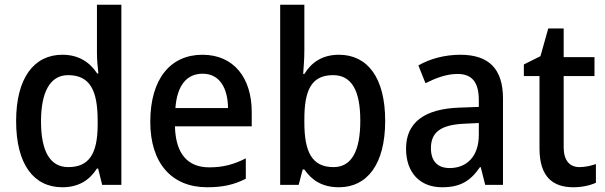

<svg xmlns="http://www.w3.org/2000/svg" viewBox="-20 -780 2554 810"><path d="M243 10C314 10 359 -22 389 -69H394L411 0H492V-760H389V-555C389 -532 392 -494 395 -470H390C359 -517 313 -549 243 -549C124 -549 48 -452 48 -269C48 -86 123 10 243 10ZM268 -75C191 -75 153 -142 153 -268C153 -391 191 -463 267 -463C360 -463 392 -398 392 -271V-250C391 -132 356 -75 268 -75Z M834 -549C699 -549 614 -447 614 -266C614 -92 704 10 854 10C921 10 968 -1 1017 -26V-112C966 -86 921 -74 863 -74C770 -74 721 -133 718 -247H1042V-307C1042 -452 966 -549 834 -549ZM835 -469C907 -469 941 -408 942 -324H720C727 -419 767 -469 835 -469Z M1264 -568V-760H1162V0H1240L1257 -65H1264C1295 -20 1339 10 1410 10C1529 10 1605 -87 1605 -270C1605 -453 1530 -549 1410 -549C1340 -549 1294 -517 1264 -468H1259C1261 -496 1264 -532 1264 -568ZM1385 -463C1463 -463 1500 -399 1500 -271C1500 -142 1463 -75 1387 -75C1296 -75 1264 -139 1264 -264V-277C1264 -398 1293 -463 1385 -463Z M1922 -549C1854 -549 1792 -531 1745 -504L1775 -429C1819 -451 1864 -468 1910 -468C1968 -468 2000 -437 2000 -358V-329L1919 -326C1769 -321 1693 -262 1693 -153C1693 -51 1752 10 1845 10C1923 10 1965 -17 2005 -75H2008L2027 0H2102V-364C2102 -488 2044 -549 1922 -549ZM1937 -258 2000 -261V-211C2000 -119 1948 -71 1877 -71C1829 -71 1798 -97 1798 -155C1798 -219 1835 -253 1937 -258Z M2425 -75C2383 -75 2358 -103 2358 -159V-459H2488V-539H2358V-660H2293L2260 -543L2190 -508V-459H2256V-154C2256 -32 2314 10 2399 10C2436 10 2470 2 2494 -9V-88C2475 -81 2449 -75 2425 -75Z"/></svg>

Font: Noto Sans Khmer UI SemiCondensed Medium
Style: Regular
Weight: 500
Width: 4
Designer: Danh Hong and the Monotype Design Team
Foundry: Monotype Imaging Inc.
Version: Version 2.002